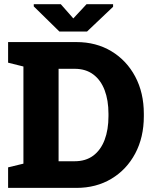

<svg xmlns="http://www.w3.org/2000/svg" viewBox="-20 -916 758 936"><path d="M19.5 0V-100.1L94.2 -118.2V-591.8L19.5 -610.4V-710.9H94.2H352.5Q448.7 -710.9 522.9 -666.3Q597.2 -621.6 639.2 -542.7Q681.2 -463.9 681.2 -360.8V-349.6Q681.2 -246.6 639.2 -167.7Q597.2 -88.9 522.9 -44.4Q448.7 0 352.5 0ZM265.6 -129.9H343.8Q397.9 -129.9 434.6 -157.2Q471.2 -184.6 490 -234.1Q508.8 -283.7 508.8 -349.6V-361.3Q508.8 -427.2 490 -476.6Q471.2 -525.9 434.6 -553.2Q397.9 -580.6 343.8 -580.6H265.6ZM531.3 -895.5V-882.9L404.3 -762.3H269.5L144.6 -884.8V-895.5H276.4L337.4 -826.2L401.9 -895.5Z"/></svg>

Font: Roboto Slab LO Black
Style: Regular
Weight: 900
Designer: Google
Version: Version 2.000